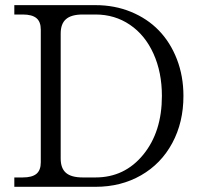

<svg xmlns="http://www.w3.org/2000/svg" viewBox="-20 -720 762 740"><path d="M298.8 -664.1Q254.9 -664.1 234.4 -646.2Q213.9 -628.4 213.9 -590.8V-108.9Q213.9 -71.3 234.4 -53.7Q254.9 -36.1 298.8 -36.1H348.1Q460.4 -36.1 532.2 -124Q604 -211.9 604 -350.1Q604 -441.4 571.5 -513.2Q539.1 -585 480.7 -624.5Q422.4 -664.1 348.1 -664.1ZM35.2 0V-36.1H67.9Q103.5 -36.1 120.4 -50Q137.2 -64 137.2 -94.2V-606Q137.2 -636.2 120.4 -650.1Q103.5 -664.1 67.9 -664.1H35.2V-700.2H348.1Q421.9 -700.2 484.9 -674.3Q547.9 -648.4 592.3 -602.5Q636.7 -556.6 661.9 -491.5Q687 -426.3 687 -350.1Q687 -248.5 644 -168.7Q601.1 -88.9 523.7 -44.4Q446.3 0 348.1 0Z"/></svg>

Font: LT Superior Serif
Style: Regular
Weight: 400
Designer: Daniel Lyons
Foundry: LyonsType
Version: Version 2.120;FEAKit 1.0